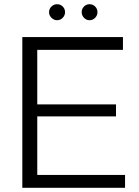

<svg xmlns="http://www.w3.org/2000/svg" viewBox="-20 -892 658 912"><path d="M564 -716V-655H157V-396H531V-339H157V-61H574V0H86V-716ZM251 -872Q267 -872 278 -861Q289 -850 289 -834Q289 -819 278 -807.5Q267 -796 251 -796Q236 -796 224.5 -807.5Q213 -819 213 -834Q213 -850 224.5 -861Q236 -872 251 -872ZM405 -872Q421 -872 432 -861Q443 -850 443 -834Q443 -819 432 -807.5Q421 -796 405 -796Q390 -796 379 -807.5Q368 -819 368 -834Q368 -850 379 -861Q390 -872 405 -872Z"/></svg>

Font: Almarai Light
Style: Regular
Weight: 300
Designer: Boutros International 2019
Foundry: Created by Boutros International 2019
Version: Version 1.10